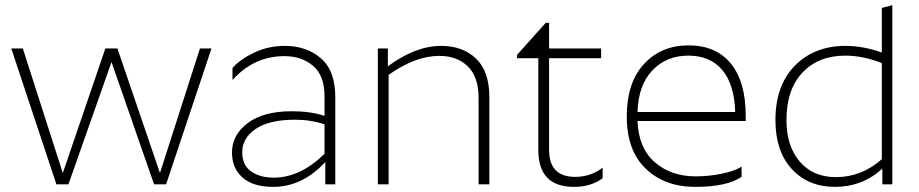

<svg xmlns="http://www.w3.org/2000/svg" viewBox="-20 -719 3587 749"><path d="M200 0 24 -530H69L225 -44L391 -530H438L604 -44L760 -530H805L628 0H581L415 -477L247 0Z M1048 -26Q1151 -26 1246 -119V-234Q1192 -252 1132 -252Q1031 -252 978 -216.5Q925 -181 925 -125Q925 -75 959.5 -50.5Q994 -26 1048 -26ZM1246 -344Q1246 -424 1201.5 -462Q1157 -500 1089 -500Q971 -500 887 -407V-454Q916 -487 971 -513.5Q1026 -540 1091 -540Q1176 -540 1232 -491.5Q1288 -443 1288 -340V0H1249V-87Q1160 10 1045 10Q967 10 926 -26.5Q885 -63 885 -124Q885 -193 946.5 -239Q1008 -285 1118 -285Q1192 -285 1246 -267Z M1694 -501Q1600 -501 1496 -427V0H1454V-530H1493V-460Q1600 -540 1701 -540Q1785 -540 1837 -490.5Q1889 -441 1889 -340V0H1847V-336Q1847 -419 1805 -460Q1763 -501 1694 -501Z M2331 -24Q2286 10 2219 10Q2080 10 2080 -134V-492H1997V-505L2109 -630H2122V-530H2325V-492H2122V-134Q2122 -29 2224 -29Q2284 -29 2331 -65Z M2873 -29Q2815 10 2692 10Q2573 10 2499 -61Q2425 -132 2425 -265Q2425 -396 2492 -469Q2559 -542 2666 -542Q2773 -542 2831 -471Q2889 -400 2889 -268V-247H2467Q2471 -141 2534.5 -86Q2598 -31 2694 -31Q2745 -31 2796 -41.5Q2847 -52 2873 -69ZM2665 -502Q2580 -502 2525 -444.5Q2470 -387 2467 -282H2848Q2845 -389 2798 -445.5Q2751 -502 2665 -502Z M3278 -502Q3173 -502 3110.5 -436Q3048 -370 3048 -251Q3048 -149 3100 -88.5Q3152 -28 3241 -28Q3341 -28 3420 -98V-473Q3345 -502 3278 -502ZM3422 0V-61Q3344 10 3237 10Q3133 10 3069 -59.5Q3005 -129 3005 -250Q3005 -386 3081 -463Q3157 -540 3278 -540Q3348 -540 3420 -514V-688L3461 -699V0Z"/></svg>

Font: Roundo Light
Style: Regular
Weight: 300
Designer: Namrata Goyal (Gurmukhi), Shiva Nallaperumal (Latin)
Foundry: Indian Type Foundry
Version: Version 1.000;PS 1.0;hotconv 1.0.88;makeotf.lib2.5.647800